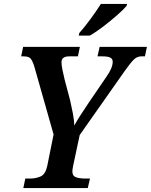

<svg xmlns="http://www.w3.org/2000/svg" viewBox="-20 -951 763 971"><path d="M98 0 108 -48H132Q162 -48 186 -59Q210 -70 219 -112L251 -271L154 -613Q145 -642 135.5 -654Q126 -666 99 -666H87L97 -714H384L374 -666H330Q291 -666 291 -636Q291 -621 296 -597Q301 -573 307 -548L335 -442Q342 -412 348.5 -377.5Q355 -343 356 -316Q366 -336 384.5 -364.5Q403 -393 427 -429L519 -564Q534 -585 542 -604Q550 -623 550 -639Q550 -653 538 -659.5Q526 -666 497 -666H473L484 -714H723L713 -666H695Q673 -666 656 -649Q639 -632 610 -591L383 -268L350 -113Q346 -93 346 -84Q346 -61 364.5 -54.5Q383 -48 413 -48H435L424 0ZM378 -771 381 -784Q407 -813 437.5 -854.5Q468 -896 490 -931H623L620 -921Q604 -902 572 -874Q540 -846 503 -817.5Q466 -789 434 -771Z"/></svg>

Font: Noto Serif SemiCondensed SemiBold
Style: Italic
Weight: 600
Width: 4
Italic angle: -12°
Designer: Monotype Design Team
Foundry: Monotype Imaging Inc.
Version: Version 2.014; ttfautohint (v1.8.4.7-5d5b)